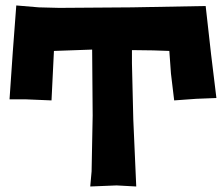

<svg xmlns="http://www.w3.org/2000/svg" viewBox="-20 -679 810 697"><path d="M39.1 -659.2 26.4 -490.2 14.6 -318.4H73.2L167 -314.5L175.8 -494.1L314.5 -499L316.4 -259.8L312.5 -56.6L307.6 -2L403.3 -5.9L474.6 -2L463.9 -245.1L459 -449.2V-497.1L536.1 -496.1L594.7 -494.1L600.6 -412.1L612.3 -314.5L692.4 -320.3L765.6 -323.2L746.1 -483.4L726.6 -657.2L458 -652.3L195.3 -650.4L121.1 -652.3Z"/></svg>

Font: MaokenAssortedSans-Lite
Style: Lite
Weight: 400
Version: Version 1.400